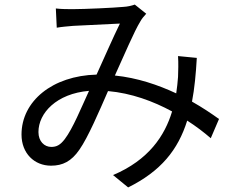

<svg xmlns="http://www.w3.org/2000/svg" viewBox="-20 -767 1018 839"><path d="M74 -179C74 -97 130 -43 203 -43C254 -43 292 -62 327 -113C365 -167 414 -282 452 -369C554 -360 649 -325 732 -280C700 -174 630 -68 474 -2L540 52C683 -19 758 -112 798 -240C837 -215 871 -189 901 -163L937 -247C905 -270 865 -297 819 -323C830 -380 836 -444 840 -514L758 -522C760 -491 759 -458 758 -431C756 -408 754 -383 750 -359C671 -396 580 -427 482 -437C524 -529 566 -629 593 -673C600 -686 609 -696 619 -707L569 -747C555 -742 538 -738 520 -737C479 -733 349 -727 298 -727C277 -727 248 -727 224 -730L228 -646C250 -650 279 -652 300 -654C345 -656 465 -662 504 -664C474 -603 437 -518 402 -441C209 -436 74 -325 74 -179ZM148 -190C148 -273 227 -358 369 -370C334 -294 298 -205 263 -159C243 -133 227 -125 204 -125C174 -125 148 -149 148 -190Z"/></svg>

Font: GenEiGothic-pro-Regular
Style: Regular
Weight: 400
Designer: Ryoko NISHIZUKA (kana & ideographs); Paul D. Hunt (Latin, Greek & Cyrillic); Wenlong ZHANG (bopomofo); Sandoll Communica
Foundry: Adobe Systems Incorporated; o_tamon
Version: Version 1.000.140830